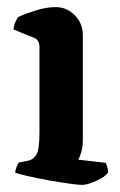

<svg xmlns="http://www.w3.org/2000/svg" viewBox="-20 -520 337 540"><path d="M210 0Q201 0 175.5 -3.5Q150 -7 119 -12.5Q88 -18 61.5 -24Q35 -30 23 -34Q23 -42 26.5 -50.5Q30 -59 33 -63L59 -68Q74 -71 82.5 -85.5Q91 -100 91 -148V-388Q91 -408 75 -414L18 -437Q19 -449 23.5 -458.5Q28 -468 31 -472Q47 -480 78.5 -490Q110 -500 136 -500Q168 -500 190.5 -477Q213 -454 213 -421V-128Q213 -107 208.5 -92Q204 -77 200 -71L277 -62Q279 -59 281.5 -51.5Q284 -44 284 -35Q279 -27 265.5 -19Q252 -11 236.5 -5.5Q221 0 210 0Z"/></svg>

Font: Texturina 72pt
Style: Bold
Weight: 700
Designer: Guillermo Torres Carreño
Foundry: Omnibus-Type
Version: Version 1.002; ttfautohint (v1.8.3)